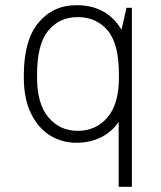

<svg xmlns="http://www.w3.org/2000/svg" viewBox="-20 -541 623 741"><path d="M449 -426 468 -511H489V180H438V-71Q413 -33 370.5 -11.5Q328 10 275 10Q218 10 172 -19Q126 -48 99 -104.5Q72 -161 72 -240V-251Q72 -386 128.5 -453.5Q185 -521 275 -521Q393 -521 449 -426ZM123 -253V-242Q123 -140 167 -88Q211 -36 280 -36Q350 -36 394.5 -87.5Q439 -139 439 -242V-254Q439 -372 395.5 -423.5Q352 -475 280 -475Q209 -475 166 -422.5Q123 -370 123 -253Z"/></svg>

Font: Chivo Thin
Style: Regular
Weight: 100
Designer: Hector Gatti
Foundry: Omnibus-Type
Version: Version 1.007